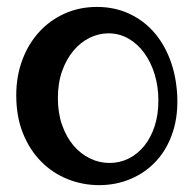

<svg xmlns="http://www.w3.org/2000/svg" viewBox="-20 -520 560 554"><path d="M26.9 -245.1Q26.9 -299.8 44.2 -346.4Q61.5 -393.1 92.5 -427.2Q123.5 -461.4 166.3 -480.7Q209 -500 259.8 -500Q309.1 -500 350.1 -481.7Q391.1 -463.4 421.4 -430.2Q451.7 -397 469.7 -350.6Q487.8 -304.2 491.2 -248Q494.6 -188 478.8 -139.4Q462.9 -90.8 432.1 -56.9Q401.4 -22.9 358.6 -4.4Q315.9 14.2 266.1 14.2Q218.3 14.2 175 -3.2Q131.8 -20.5 98.9 -53.7Q65.9 -86.9 46.4 -135Q26.9 -183.1 26.9 -245.1ZM147 -236.8Q147 -193.8 159.2 -159.2Q171.4 -124.5 191.9 -100.3Q212.4 -76.2 239.3 -63Q266.1 -49.8 295.9 -49.8Q325.7 -49.8 351.6 -62.7Q377.4 -75.7 396.5 -99.4Q415.5 -123 426.3 -156.2Q437 -189.5 437 -230Q437 -270 426.3 -305.4Q415.5 -340.8 396.2 -367.2Q377 -393.6 350.6 -408.7Q324.2 -423.8 293 -423.8Q265.1 -423.8 239 -411.1Q212.9 -398.4 192.4 -374.3Q171.9 -350.1 159.4 -315.4Q147 -280.8 147 -236.8Z"/></svg>

Font: Risque
Style: Regular
Weight: 400
Designer: Astigmatic (AOETI)
Foundry: Astigmatic (AOETI)
Version: Version 1.000